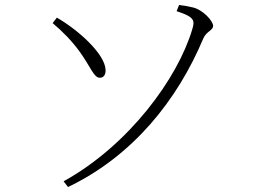

<svg xmlns="http://www.w3.org/2000/svg" viewBox="-20 -728 1040 773"><path d="M254 25C516 -101 694 -325 798 -572C811 -603 838 -605 838 -624C838 -644 796 -689 757 -698C736 -703 718 -706 701 -708L691 -683C766 -659 764 -644 754 -610C696 -414 500 -144 236 2ZM192 -635C232 -601 268 -565 300 -521C345 -459 358 -414 382 -415C398 -415 406 -428 405 -447C403 -509 299 -605 209 -657Z"/></svg>

Font: Noto Serif TC ExtraLight
Style: Regular
Weight: 200
Designer: Ryoko NISHIZUKA 西塚涼子 (kana & ideographs); Frank Grießhammer (Latin, Greek & Cyrillic); Wenlong ZHANG 张文龙 (bopomofo); San
Foundry: Adobe
Version: Version 2.001;hotconv 1.1.0;makeotfexe 2.6.0